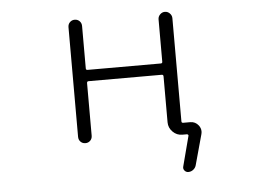

<svg xmlns="http://www.w3.org/2000/svg" viewBox="-50 -609 1099 811"><g transform="rotate(-5 500.0 -203.5)"><path d="M330.1 -281.2Q323.2 -281.2 323.2 -273.4V-50.8Q323.2 -38.1 314.9 -29.8Q306.6 -21.5 294.4 -21.5Q282.2 -21.5 273.9 -29.8Q265.6 -38.1 265.6 -50.8V-515.6Q265.6 -528.3 273.9 -536.6Q282.2 -544.9 294.4 -544.9Q306.6 -544.9 314.9 -536.6Q323.2 -528.3 323.2 -515.6V-335.9Q323.2 -329.1 330.1 -329.1H640.6Q647.5 -329.1 647.5 -335.9V-515.6Q647.5 -527.3 656.2 -536.1Q665 -544.9 676.8 -544.9Q688.5 -544.9 697.3 -536.1Q706.1 -527.3 706.1 -515.6V-78.1Q706.1 -71.3 712.9 -71.3H743.2Q764.6 -71.3 778.3 -53.7Q787.1 -42 787.1 -28.3Q787.1 -22.5 785.2 -15.6L750 112.3Q747.1 123 737.8 130.4Q728.5 137.7 716.8 137.7Q707 137.7 700.7 129.9Q694.3 122.1 697.3 112.3L730.5 -14.6Q731.4 -16.6 729.5 -19Q727.5 -21.5 724.6 -21.5H705.1Q681.6 -21.5 664.6 -38.6Q647.5 -55.7 647.5 -79.1V-273.4Q647.5 -281.2 640.6 -281.2Z"/></g></svg>

Font: Rounded Mgen+ 1m light
Style: Regular
Weight: 200
Designer: [Source Han Sans]
Ryoko NISHIZUKA  (kana & ideographs); Paul D. Hunt (Latin, Greek & Cyrillic); Wenlong ZHANG  (bopomofo
Version: Version 1.059.20150602